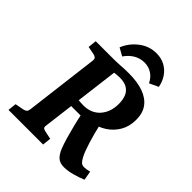

<svg xmlns="http://www.w3.org/2000/svg" viewBox="-213 -870 996 996"><g transform="rotate(45 285.0 -372.0)"><path d="M15 0 20 -47 68 -56Q80 -59 85.5 -64Q91 -69 93 -83L143 -487Q145 -502 140 -507.5Q135 -513 124 -516L78 -525L83 -572H211Q238 -572 266.5 -574Q295 -576 323 -576Q386 -576 430 -560Q474 -544 497 -512.5Q520 -481 520 -432Q520 -383 498.5 -346.5Q477 -310 442 -287.5Q407 -265 363 -257L327 -244H219L225 -296Q235 -293 249 -292Q263 -291 273 -291Q331 -291 364.5 -329Q398 -367 398 -427Q398 -457 389 -479.5Q380 -502 359.5 -514.5Q339 -527 306 -527Q296 -527 285 -526Q274 -525 266 -524L210 -77Q209 -68 212.5 -64Q216 -60 227 -57L274 -47L269 0ZM429 7Q398 7 381.5 -8Q365 -23 353 -52Q343 -77 333 -111.5Q323 -146 313.5 -184.5Q304 -223 297 -259L405 -281Q417 -227 432.5 -177Q448 -127 461 -102Q471 -83 479.5 -75Q488 -67 502 -67Q518 -67 541 -73L550 -23Q525 -12 490.5 -2.5Q456 7 429 7ZM433 -613Q418 -643 394 -658Q370 -673 341 -673Q309 -673 282.5 -657.5Q256 -642 236 -613L193 -637Q213 -686 255.5 -718.5Q298 -751 351 -751Q386 -751 413.5 -736Q441 -721 458.5 -695Q476 -669 482 -636Z"/></g></svg>

Font: Yrsa SemiBold
Style: Italic
Weight: 600
Italic angle: -7.10001°
Version: Version 2.004